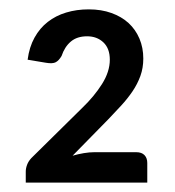

<svg xmlns="http://www.w3.org/2000/svg" viewBox="-20 -840 374 410"><path d="M271 -515Q282.5 -515 288.5 -508.8Q294.5 -502.5 294.5 -492V-450H35V-473.5Q35 -480.5 37.8 -488Q40.5 -495.5 47 -502.5L156 -610Q181 -634 197.8 -660.5Q214.5 -687 214.5 -712.5Q214.5 -736.5 200.8 -749.5Q187 -762.5 166 -762.5Q144.5 -762.5 131.2 -751.2Q118 -740 111.5 -720.5Q106 -711 99.2 -707.2Q92.5 -703.5 78 -706L39 -712.5Q42.5 -739.5 53.8 -759.8Q65 -780 82 -793.2Q99 -806.5 121.2 -813.2Q143.5 -820 169.5 -820Q196.5 -820 218 -812.2Q239.5 -804.5 254.5 -790.8Q269.5 -777 277.8 -757.5Q286 -738 286 -715Q286 -695 279.8 -677.8Q273.5 -660.5 263 -645Q252.5 -629.5 239 -614.8Q225.5 -600 211 -585L135 -507.5Q147 -511 159 -513Q171 -515 181.5 -515Z"/></svg>

Font: Lato 2
Style: Regular
Weight: 500
Designer: Lukasz Dziedzic with Adam Twardoch and Botio Nikoltchev
Foundry: tyPoland Lukasz Dziedzic
Version: Version 2.015; 2015-08-06; http://www.latofonts.com/